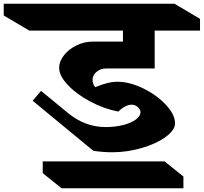

<svg xmlns="http://www.w3.org/2000/svg" viewBox="-171 -806 1092 1029"><path d="M325 -378Q325 -357 339 -339Q380 -355 406.5 -361.5Q433 -368 457 -368Q523 -368 596 -332.5Q669 -297 718 -244.5Q767 -192 767 -145Q767 -109 717.5 -72.5Q668 -36 589.5 -13Q511 10 431 10Q379 10 329 2L4 -266L49 -319L195 -199Q286 -125 395 -125Q446 -125 489 -136Q532 -147 557 -165.5Q582 -184 582 -205Q582 -219 567.5 -232Q553 -245 536 -245Q501 -245 463 -208Q385 -223 311.5 -262.5Q238 -302 192 -351Q146 -400 146 -442Q146 -477 172 -510Q198 -543 239.5 -563Q281 -583 326 -583H488V-642H-14L-151 -723V-786H764L901 -705V-642H658V-439H398Q368 -439 346.5 -421Q325 -403 325 -378ZM812 203H159L58 122V59H711L812 140Z"/></svg>

Font: InknutAntiqua
Style: Bold
Weight: 700
Designer: Claus Eggers Srensen
Foundry: Claus Eggers Srensen
Version: Version 1.000; ttfautohint (v1.2) -l 7 -r 28 -G 50 -x 13 -D 